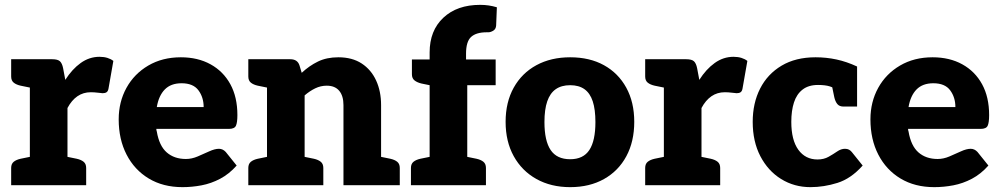

<svg xmlns="http://www.w3.org/2000/svg" viewBox="-20 -763 4114 791"><path d="M103 0V-519H195Q218 -519 227 -510.5Q236 -502 240 -482L249 -434Q277 -478 312.5 -503.5Q348 -529 390 -529Q408 -529 422.5 -524.5Q437 -520 447 -512L427 -398Q425 -387 419 -383Q413 -379 403 -379Q400 -379 384 -381Q368 -383 354 -383Q323 -383 299 -366.5Q275 -350 258 -318V0ZM238 0 252 -118 296 -109Q314 -105 324.5 -96.5Q335 -88 335 -71V0ZM26 0V-71Q26 -88 36.5 -96.5Q47 -105 65 -109L109 -118L123 0ZM123 -519 109 -401 65 -410Q47 -414 36.5 -422.5Q26 -431 26 -448V-519Z M732 8Q652 8 593 -27.5Q534 -63 501.5 -126Q469 -189 469 -271Q469 -343 501 -401Q533 -459 591 -493Q649 -527 725 -527Q795 -527 847.5 -498Q900 -469 929 -416Q958 -363 958 -289Q958 -258 952 -245Q946 -232 923 -232H624Q624 -229 624.5 -226.5Q625 -224 626 -221Q636 -162 667 -135Q698 -108 746 -108Q770 -108 794.5 -118.5Q819 -129 842 -139.5Q865 -150 882 -150Q898 -150 910 -137L955 -81Q924 -46 887 -26.5Q850 -7 810.5 0.5Q771 8 732 8ZM626 -322H819Q819 -362 797.5 -391Q776 -420 728 -420Q684 -420 659 -394.5Q634 -369 626 -322Z M1080 0V-519H1176Q1206 -519 1214 -493L1223 -463Q1254 -492 1290 -509.5Q1326 -527 1374 -527Q1431 -527 1470 -501.5Q1509 -476 1529.5 -431.5Q1550 -387 1550 -330V0H1395V-330Q1395 -368 1377.5 -389Q1360 -410 1326 -410Q1301 -410 1278.5 -399Q1256 -388 1235 -370V0ZM1003 0V-71Q1003 -88 1013.5 -96.5Q1024 -105 1042 -109L1086 -118L1100 0ZM1215 0 1229 -118 1273 -109Q1291 -105 1301.5 -96.5Q1312 -88 1312 -71V0ZM1530 0 1544 -118 1588 -109Q1606 -105 1616.5 -96.5Q1627 -88 1627 -71V0ZM1100 -519 1086 -401 1042 -410Q1024 -414 1013.5 -422.5Q1003 -431 1003 -448V-519Z M1750 0V-412L1716 -419Q1699 -423 1688 -431.5Q1677 -440 1677 -457V-518H1750V-547Q1750 -637 1806.5 -690Q1863 -743 1958 -743Q1977 -743 1993.5 -740.5Q2010 -738 2027 -733L2024 -658Q2023 -643 2012 -636.5Q2001 -630 1992 -630Q1991 -630 1989 -630Q1987 -630 1985 -630Q1942 -630 1921 -611Q1900 -592 1900 -542V-518H2022V-412H1905V0ZM1673 0V-71Q1673 -88 1683.5 -96.5Q1694 -105 1712 -109L1756 -118L1770 0ZM1885 0 1899 -118 1943 -109Q1961 -105 1971.5 -96.5Q1982 -88 1982 -71V0Z M2329 -527Q2409 -527 2468 -494.5Q2527 -462 2560 -402Q2593 -342 2593 -261Q2593 -180 2560.5 -119.5Q2528 -59 2468.5 -25.5Q2409 8 2329 8Q2250 8 2190 -25.5Q2130 -59 2096.5 -119.5Q2063 -180 2063 -261Q2063 -342 2096.5 -402Q2130 -462 2190 -494.5Q2250 -527 2329 -527ZM2329 -107Q2383 -107 2408 -145Q2433 -183 2433 -260Q2433 -312 2422 -345.5Q2411 -379 2388 -395.5Q2365 -412 2329 -412Q2293 -412 2269.5 -395.5Q2246 -379 2234.5 -345.5Q2223 -312 2223 -260Q2223 -183 2248.5 -145Q2274 -107 2329 -107Z M2715 0V-519H2807Q2830 -519 2839 -510.5Q2848 -502 2852 -482L2861 -434Q2889 -478 2924.5 -503.5Q2960 -529 3002 -529Q3020 -529 3034.5 -524.5Q3049 -520 3059 -512L3039 -398Q3037 -387 3031 -383Q3025 -379 3015 -379Q3012 -379 2996 -381Q2980 -383 2966 -383Q2935 -383 2911 -366.5Q2887 -350 2870 -318V0ZM2850 0 2864 -118 2908 -109Q2926 -105 2936.5 -96.5Q2947 -88 2947 -71V0ZM2638 0V-71Q2638 -88 2648.5 -96.5Q2659 -105 2677 -109L2721 -118L2735 0ZM2735 -519 2721 -401 2677 -410Q2659 -414 2648.5 -422.5Q2638 -431 2638 -448V-519Z M3319 8Q3252 8 3198 -25.5Q3144 -59 3112.5 -119.5Q3081 -180 3081 -261Q3081 -338 3111.5 -398Q3142 -458 3200 -492.5Q3258 -527 3340 -527Q3384 -527 3426 -518Q3468 -509 3511 -489V-402L3438 -385Q3418 -401 3399 -407Q3380 -413 3350 -413Q3311 -413 3286.5 -394Q3262 -375 3251 -341Q3240 -307 3240 -261Q3240 -186 3269 -146Q3298 -106 3348 -106Q3374 -106 3393.5 -117Q3413 -128 3429 -139Q3445 -150 3461 -150Q3471 -150 3477.5 -146.5Q3484 -143 3489 -137L3534 -81Q3486 -27 3430 -9.5Q3374 8 3319 8ZM3403 -431 3511 -402V-324H3455Q3438 -324 3429.5 -334.5Q3421 -345 3417 -363Z M3829 8Q3749 8 3690 -27.5Q3631 -63 3598.5 -126Q3566 -189 3566 -271Q3566 -343 3598 -401Q3630 -459 3688 -493Q3746 -527 3822 -527Q3892 -527 3944.5 -498Q3997 -469 4026 -416Q4055 -363 4055 -289Q4055 -258 4049 -245Q4043 -232 4020 -232H3721Q3721 -229 3721.5 -226.5Q3722 -224 3723 -221Q3733 -162 3764 -135Q3795 -108 3843 -108Q3867 -108 3891.5 -118.5Q3916 -129 3939 -139.5Q3962 -150 3979 -150Q3995 -150 4007 -137L4052 -81Q4021 -46 3984 -26.5Q3947 -7 3907.5 0.5Q3868 8 3829 8ZM3723 -322H3916Q3916 -362 3894.5 -391Q3873 -420 3825 -420Q3781 -420 3756 -394.5Q3731 -369 3723 -322Z"/></svg>

Font: Aleo Black
Style: Regular
Weight: 900
Designer: Alessio Laiso
Foundry: Alessio Laiso
Version: Version 2.001;gftools[0.9.29]